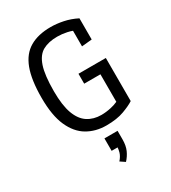

<svg xmlns="http://www.w3.org/2000/svg" viewBox="-209 -743 971 1089"><g transform="rotate(-30 276.0 -198.0)"><path d="M296.4 5.9Q226.6 5.9 172.1 -26.1Q117.7 -58.1 86.4 -128.2Q55.2 -198.2 55.2 -313Q55.2 -430.7 81.8 -501.5Q108.4 -572.3 163.1 -604.2Q217.8 -636.2 300.3 -636.2Q338.4 -636.2 381.3 -627.4Q424.3 -618.7 466.8 -597.2V-458.5L399.9 -452.1V-554.2Q386.2 -559.6 367.7 -563.5Q335.9 -570.3 305.2 -570.3Q248 -570.3 210 -549.3Q171.9 -528.3 153.1 -472.4Q134.3 -416.5 134.3 -311.5Q134.3 -219.2 154.5 -164.1Q174.8 -108.9 212.6 -84.5Q250.5 -60.1 300.8 -60.1Q332 -60.1 364.7 -67.4Q386.7 -71.8 411.1 -82.5V-262.7H304.7V-327.6H483.9V-45.4Q459 -28.8 412.1 -11.5Q365.2 5.9 296.4 5.9ZM288.1 240.2 256.8 219.2Q275.9 198.2 282.7 175.8Q287.1 159.7 288.1 145H249V63.5H335V119.6Q335 160.2 322.3 188.7Q309.6 217.3 288.1 240.2Z"/></g></svg>

Font: Anaheim Medium
Style: Regular
Weight: 500
Version: Version 2.001